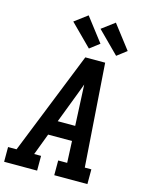

<svg xmlns="http://www.w3.org/2000/svg" viewBox="-149 -1071 890 1158"><g transform="rotate(15 296.5 -492.5)"><path d="M-7 0V-92H46L303 -735H427L472 -92H513V0H306V-92H362L356 -227H207L156 -92H199V0ZM242 -320H351L343 -490Q342 -511 341 -532Q340 -553 339 -575Q331 -553 323 -532Q315 -511 307 -490ZM480 -792 347 -925 427 -985 540 -838ZM310 -792 177 -925 257 -985 370 -838Z"/></g></svg>

Font: Iosevka Etoile SmBdObl
Style: Regular
Weight: 600
Italic angle: -9°
Designer: Belleve Invis
Foundry: Belleve Invis
Version: Version 15.5.2; ttfautohint (v1.8.4)